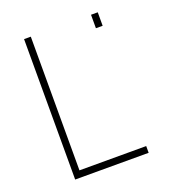

<svg xmlns="http://www.w3.org/2000/svg" viewBox="-124 -762 770 857"><g transform="rotate(-20 261.0 -333.5)"><path d="M405 -667H437V-603H405ZM87 0V-667H119V-32H436V0Z"/></g></svg>

Font: Zector
Style: Regular
Weight: 400
Designer: GGBot
Version: 0.72